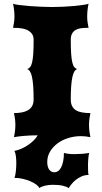

<svg xmlns="http://www.w3.org/2000/svg" viewBox="-20 -723 539 1012"><path d="M53.7 0Q56.6 -12.2 58.8 -29.5Q61 -46.9 61 -65.4Q61 -82.5 58.6 -98.9Q56.2 -115.2 53.7 -127Q75.7 -127 94.5 -130.4Q113.3 -133.8 127.2 -141.8Q141.1 -149.9 149.2 -163.8Q157.2 -177.7 157.2 -198.7Q157.2 -239.7 155 -269Q152.8 -298.3 148.7 -317.4Q144.5 -336.4 138.2 -346.4Q131.8 -356.4 123.5 -358.9Q132.3 -361.8 138.7 -369.4Q145 -377 149.2 -394Q153.3 -411.1 155.3 -439.7Q157.2 -468.3 157.2 -513.2Q157.2 -532.7 148.2 -544.9Q139.2 -557.1 124.8 -564.2Q110.4 -571.3 92.8 -573.7Q75.2 -576.2 58.1 -576.2H48.8Q51.3 -587.9 53.7 -603.3Q56.2 -618.7 56.2 -635.7Q56.2 -653.8 54 -672.4Q51.8 -690.9 48.8 -703.1Q58.1 -699.7 81.3 -696.5Q104.5 -693.4 133.8 -691.2Q163.1 -689 195.3 -687.5Q227.5 -686 255.4 -686Q283.7 -686 313.5 -687.5Q343.3 -689 369.6 -691.4Q396 -693.8 416.5 -696.8Q437 -699.7 446.8 -703.1Q443.8 -690.9 441.7 -672.4Q439.5 -653.8 439.5 -635.7Q439.5 -618.7 441.9 -603.3Q444.3 -587.9 446.8 -576.2H436.5Q418.5 -576.2 403.3 -573.7Q388.2 -571.3 377 -564.2Q365.7 -557.1 359.4 -544.9Q353 -532.7 353 -513.2Q353 -468.3 355 -439.7Q356.9 -411.1 361.1 -394Q365.2 -377 371.6 -369.4Q377.9 -361.8 386.7 -358.9Q378.4 -356.4 372.1 -346.4Q365.7 -336.4 361.6 -317.4Q357.4 -298.3 355.2 -269Q353 -239.7 353 -198.7Q353 -177.7 360.1 -163.8Q367.2 -149.9 380.4 -141.8Q393.6 -133.8 412.8 -130.4Q432.1 -127 456.5 -127Q454.1 -115.2 451.7 -98.9Q449.2 -82.5 449.2 -65.4Q449.2 -46.9 451.4 -29.5Q453.6 -12.2 456.5 0Q430.7 -5.4 406.7 -5.4Q371.1 -5.4 338.9 4.9Q306.6 15.1 282.2 33.4Q257.8 51.8 243.4 76.7Q229 101.6 229 130.4Q229 155.8 239 170.4Q249 185.1 267.1 185.1Q276.9 185.1 285.9 179Q294.9 172.9 301.8 160.2Q308.6 147.5 312.7 128.2Q316.9 108.9 316.9 83Q338.9 89.4 371.6 89.4Q392.1 89.4 411.9 87.9Q431.6 86.4 450.2 83Q448.7 86.9 447.5 94.2Q446.3 101.6 445.6 110.6Q444.8 119.6 444.3 129.2Q443.8 138.7 443.8 146.5Q443.8 163.6 444.3 178Q444.8 192.4 446.8 199.2Q426.8 199.2 409.9 206.8Q393.1 214.4 379.6 225.1Q366.2 235.8 356.7 247.8Q347.2 259.8 342.3 268.6Q331.5 260.7 310.8 255.9Q290 251 257.8 251Q246.1 251 235.1 252.4Q224.1 253.9 214.6 256.3Q205.1 258.8 198 262Q190.9 265.1 187.5 268.6Q184.1 259.3 171.1 249.8Q158.2 240.2 139.9 232.4Q121.6 224.6 99.6 219.5Q77.6 214.4 56.2 214.4Q60.5 204.6 63.2 182.9Q65.9 161.1 65.9 136.2Q65.9 116.7 63.7 99.9Q61.5 83 56.2 72.3Q72.8 69.3 91.1 61.5Q109.4 53.7 126 42.7Q142.6 31.7 156.5 18.3Q170.4 4.9 178.7 -9.8Q160.2 -9.8 141.8 -9Q123.5 -8.3 107.2 -6.8Q90.8 -5.4 76.9 -3.7Q63 -2 53.7 0Z"/></svg>

Font: Arbutus
Style: Regular
Weight: 400
Designer: Karolina Lach
Foundry: Sorkin Type Co.
Version: Version 1.002